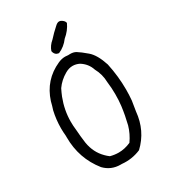

<svg xmlns="http://www.w3.org/2000/svg" viewBox="-198 -915 897 1013"><g transform="rotate(-30 250.0 -408.0)"><path d="M304.7 -805.2Q275.9 -779.8 250.5 -751.5Q224.6 -730 215.3 -701.7Q218.8 -682.1 233.4 -675.3Q238.3 -673.3 245.1 -672.4Q283.2 -688.5 309.1 -723.6Q343.8 -752 360.8 -789.6Q359.4 -799.8 350.6 -807.1Q339.4 -817.4 328.4 -817.4Q317.4 -817.4 304.7 -805.2ZM55.7 -323.7Q55.7 -300.3 58.1 -276.9V-276.4Q58.1 -271.5 58.1 -267.1Q58.1 -138.7 136.2 -41Q175.3 -0.5 232.4 -0.5Q236.3 -0.5 240.2 -0.5Q299.8 5.4 354.5 -18.1Q432.6 -91.8 442.9 -203.1Q442.9 -203.1 452.6 -263.7Q455.6 -296.4 455.6 -329.1Q455.6 -410.6 438 -492.2Q415.5 -561.5 381.8 -590.3Q348.1 -619.1 328.6 -630.9Q314.5 -639.6 293.5 -639.6Q288.6 -639.6 281.7 -639.2Q272 -640.6 263.7 -640.6Q242.2 -640.6 220.7 -630.9Q116.2 -584.5 81.1 -474.6Q75.2 -450.2 67.4 -426.8Q55.7 -375.5 55.7 -323.7ZM389.2 -412.6Q394 -374 394 -337.9Q394 -297.9 390.1 -266.6Q383.3 -213.4 370.1 -160.2Q357.4 -115.7 330.1 -77.1Q293 -60.5 255.9 -60.5Q231.9 -60.5 205.6 -67.4Q192.4 -77.1 182.1 -87.9Q140.1 -129.9 129.4 -193.4Q129.4 -193.4 129.4 -193.4Q123.5 -235.4 120.6 -279.8Q117.7 -302.2 117.7 -327.6Q117.7 -397.5 144 -465.8Q152.3 -486.3 162.6 -506.8Q187.5 -542.5 227.5 -565.4Q250 -578.6 272.9 -578.6Q293 -578.6 313 -568.8Q351.6 -544.9 365.2 -502.9Q388.2 -460.9 389.2 -412.6Z"/></g></svg>

Font: Bakudai
Style: ExtraLight
Weight: 200
Version: Version 1.48